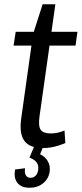

<svg xmlns="http://www.w3.org/2000/svg" viewBox="-20 -690 385 905"><path d="M183 8Q120 8 95 -26Q70 -60 80 -132L136 -530L181 -670H241L166 -140Q160 -95 172 -78Q184 -61 220 -61Q236 -61 252 -64.5Q268 -68 284 -75L288 -16Q272 -9 254.5 -3.5Q237 2 218.5 5Q200 8 183 8ZM54 -540H345L336 -475H44ZM120 195Q81 195 62.5 172.5Q44 150 51 109L98 103Q95 125 102 136.5Q109 148 124 148Q139 148 148.5 137.5Q158 127 160 110Q163 90 153 76Q143 62 119 53L141 0H184L169 37Q194 49 206 71Q218 93 214 119Q209 153 183 174Q157 195 120 195Z"/></svg>

Font: Pathway Extreme SemiCondensed
Style: Italic
Weight: 400
Width: 4
Italic angle: -8°
Version: Version 1.001;gftools[0.9.26]